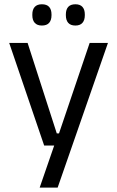

<svg xmlns="http://www.w3.org/2000/svg" viewBox="-20 -684 534 876"><path d="M239 -75.5H285.5L243 -57L389 -488H472.5L243 172H161L238 -51L273.5 -20H181.5L22 -488H106ZM171 -567.5Q149.5 -567.5 138.5 -579.8Q127.5 -592 127.5 -614.5V-618Q127.5 -640.5 138.5 -652.5Q149.5 -664.5 171 -664.5Q193.5 -664.5 204.2 -652.5Q215 -640.5 215 -618V-614.5Q215 -592 204.2 -579.8Q193.5 -567.5 171 -567.5ZM324 -567.5Q302 -567.5 291.2 -579.8Q280.5 -592 280.5 -614.5V-618Q280.5 -640.5 291.2 -652.5Q302 -664.5 324 -664.5Q345.5 -664.5 356.2 -652.5Q367 -640.5 367 -618V-614.5Q367 -592 356.2 -579.8Q345.5 -567.5 324 -567.5Z"/></svg>

Font: Anek Malayalam Medium
Style: Regular
Weight: 400
Version: Version 1.003